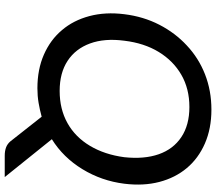

<svg xmlns="http://www.w3.org/2000/svg" viewBox="-71 -696 913 811"><g transform="rotate(90 385.5 -290.5)"><path d="M638 146Q618 146 603 140.5Q588 135 577 122L473 -10Q444 -2 414.5 3Q385 8 353 8Q273 8 210.5 -19.5Q148 -47 107 -96Q66 -144 48 -211.5Q30 -279 40 -359Q50 -440 84.5 -507Q119 -574 172 -623Q225 -673 294 -700Q363 -727 443 -727Q523 -727 586 -699.5Q649 -672 690 -623Q731 -574 748.5 -507Q766 -440 756 -359Q744 -263 694.5 -182Q645 -101 568 -53L728 146ZM364 -86Q441 -86 500 -119Q559 -152 596 -214Q633 -276 644 -359Q653 -443 631.5 -504.5Q610 -566 559 -600Q508 -634 432 -634Q355 -634 296 -600Q237 -566 199.5 -504.5Q162 -443 152 -359Q141 -276 163.5 -214.5Q186 -153 237 -119.5Q288 -86 364 -86Z"/></g></svg>

Font: Aleo Medium
Style: Italic
Weight: 500
Italic angle: -7°
Designer: Alessio Laiso
Foundry: Alessio Laiso
Version: Version 2.001;gftools[0.9.29]